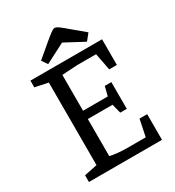

<svg xmlns="http://www.w3.org/2000/svg" viewBox="-198 -948 967 1063"><g transform="rotate(-30 286.0 -417.0)"><path d="M55 0V-43L138 -60V-588L55 -605V-648H513V-484H464L443 -593H322L224 -587V-358H382L397 -417H439V-246H397L382 -305H224V-68Q243 -63 274 -60Q305 -57 334 -57H451L473 -164H522V0ZM186 -678 161 -714 239 -780Q271 -807 289 -820.5Q307 -834 316 -834Q327 -834 345.5 -820Q364 -806 394 -780L467 -719L434 -678L312 -743Z"/></g></svg>

Font: Faustina
Style: Regular
Weight: 400
Designer: Alfonso Garcia
Foundry: http://www.omnibus-type.com
Version: Version 1.200